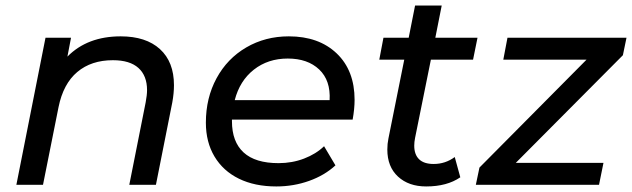

<svg xmlns="http://www.w3.org/2000/svg" viewBox="-20 -666 2278 692"><path d="M607 -359Q607 -330 601 -297L542 0H446L505 -297Q510 -324 510 -341Q510 -393 479 -421Q448 -449 387 -449Q309 -449 258.5 -406.5Q208 -364 191 -280L135 0H39L144 -530H236L223 -462Q295 -535 415 -535Q506 -535 556.5 -489Q607 -443 607 -359Z M816 -235V-229Q816 -155 858 -116.5Q900 -78 984 -78Q1033 -78 1076 -94.5Q1119 -111 1148 -139L1189 -70Q1150 -34 1094 -14Q1038 6 976 6Q898 6 841 -22Q784 -50 753 -102Q722 -154 722 -224Q722 -313 760.5 -384Q799 -455 867.5 -495Q936 -535 1021 -535Q1129 -535 1193.5 -473.5Q1258 -412 1258 -306Q1258 -274 1251 -235ZM826 -305H1168Q1172 -376 1130.5 -415.5Q1089 -455 1017 -455Q946 -455 895 -415Q844 -375 826 -305Z M1476 -169Q1473 -154 1473 -141Q1473 -109 1490.5 -92Q1508 -75 1543 -75Q1585 -75 1619 -100L1639 -27Q1591 6 1516 6Q1453 6 1414.5 -29.5Q1376 -65 1376 -127Q1376 -148 1380 -167L1437 -451H1347L1362 -530H1453L1476 -646H1572L1549 -530H1701L1685 -451H1533Z M2225 -467 1839 -79H2155L2139 0H1695L1708 -62L2094 -451H1794L1809 -530H2238Z"/></svg>

Font: Idrija
Style: Italic
Weight: 500
Italic angle: -11.3°
Designer: Julieta Ulanovsky
Foundry: Julieta Ulanovsky
Version: Version 7.200